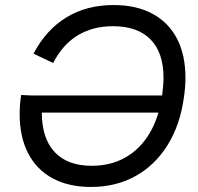

<svg xmlns="http://www.w3.org/2000/svg" viewBox="-20 -730 787 762"><path d="M341 12Q252 12 188.5 -22.5Q125 -57 91.5 -122Q58 -187 58 -277Q58 -295 59.5 -314.5Q61 -334 64 -353L151 -349Q149 -331 147.5 -314.5Q146 -298 146 -283Q146 -181 197 -126.5Q248 -72 344 -72Q420 -72 478.5 -105.5Q537 -139 574.5 -202.5Q612 -266 624 -356Q626 -373 627.5 -389.5Q629 -406 629 -421Q629 -521 577.5 -573.5Q526 -626 428 -626Q349 -626 289 -590Q229 -554 191 -480L113 -517Q163 -612 243.5 -661Q324 -710 431 -710Q521 -710 585 -675.5Q649 -641 682.5 -576.5Q716 -512 716 -421Q716 -405 714.5 -384.5Q713 -364 710 -344Q695 -234 645 -154Q595 -74 517.5 -31Q440 12 341 12ZM99 -283 109 -351H690L680 -283Z"/></svg>

Font: Hanken Grotesk
Style: Italic
Weight: 400
Italic angle: -8°
Designer: Alfredo Marco Pradil
Foundry: Hanken Design Co.
Version: Version 3.013